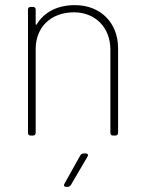

<svg xmlns="http://www.w3.org/2000/svg" viewBox="-20 -528 576 748"><path d="M272 -508C204 -508 152 -481 123 -433C121 -430 119 -431 119 -435V-491C119 -497 115 -501 109 -501H99C93 -501 89 -497 89 -491V-10C89 -4 93 0 99 0H109C115 0 119 -4 119 -10V-337C119 -422 178 -480 268 -480C351 -480 410 -421 410 -335V-10C410 -4 414 0 420 0H430C436 0 440 -4 440 -10V-340C440 -440 371 -508 272 -508ZM238 200H244C249 200 253 197 256 193L321 82C325 75 322 70 314 70H305C300 70 296 73 293 77L231 188C227 195 230 200 238 200Z"/></svg>

Font: Barlow Thin
Style: Regular
Weight: 250
Designer: Jeremy Tribby
Foundry: Tribby Type
Version: Version 1.422;hotconv 1.0.109;makeotfexe 2.5.65596